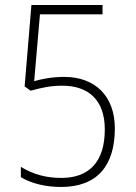

<svg xmlns="http://www.w3.org/2000/svg" viewBox="-20 -734 540 764"><path d="M223 10C366 10 437 -74 437 -223C437 -353 357 -428 236 -428C187 -428 147 -420 116 -411L139 -677H388V-714H105L78 -390L102 -373C145 -385 181 -393 228 -393C331 -393 397 -337 397 -219C397 -88 333 -26 224 -26C164 -26 112 -40 63 -70V-29C106 -3 164 10 223 10Z"/></svg>

Font: Noto Sans Devanagari UI SemiCondensed ExtraLight
Style: Regular
Weight: 200
Width: 4
Designer: Jelle Bosma - Monotype Design Team
Foundry: Monotype Imaging Inc.
Version: Version 2.004